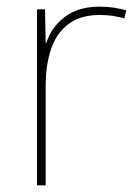

<svg xmlns="http://www.w3.org/2000/svg" viewBox="-20 -556 415 576"><path d="M278 -536Q302 -536 321.5 -533Q341 -530 359 -525L353 -501Q334 -506 317.5 -508.5Q301 -511 278 -511Q223 -511 187 -485Q151 -459 134 -411Q117 -363 117 -297V0H91V-528H115L117 -427H119Q133 -473 173.5 -504.5Q214 -536 278 -536Z"/></svg>

Font: Noto Sans Cham Thin
Style: Regular
Weight: 250
Version: Version 2.002